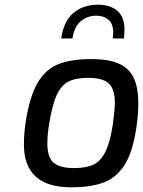

<svg xmlns="http://www.w3.org/2000/svg" viewBox="-20 -793 610 819"><path d="M82 -177Q82 -223 90 -276Q107 -382 140 -439Q173 -496 227 -518.5Q281 -541 370 -541Q446 -541 489.5 -520.5Q533 -500 551.5 -458.5Q570 -417 570 -351Q570 -303 561 -244Q546 -146 513 -92Q480 -38 425.5 -16Q371 6 284 6Q82 6 82 -177ZM461 -260Q470 -328 470 -355Q470 -413 444 -437Q418 -461 356 -461Q302 -461 271 -444.5Q240 -428 221 -385.5Q202 -343 189 -260Q182 -217 182 -181Q182 -120 210 -98Q238 -76 295 -76Q347 -76 378 -90.5Q409 -105 429 -144.5Q449 -184 461 -260ZM398 -773Q450 -773 480.5 -747Q511 -721 511 -666Q511 -655 509 -629H461Q463 -647 463 -654Q463 -691 443 -708.5Q423 -726 391 -726Q353 -726 325 -703Q297 -680 289 -629H241Q252 -704 294 -738.5Q336 -773 398 -773Z"/></svg>

Font: Exo Medium
Style: Italic
Weight: 500
Italic angle: -9°
Designer: Natanael Gama
Foundry: Natanael Gama
Version: Version 1.500; ttfautohint (v1.6)